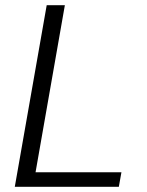

<svg xmlns="http://www.w3.org/2000/svg" viewBox="-20 -720 566 740"><path d="M37 0 160 -700H230L117 -56H448L438 0Z"/></svg>

Font: DM Sans 11pt Light
Style: Italic
Weight: 300
Italic angle: -10°
Version: Version 4.004;gftools[0.9.30]